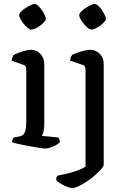

<svg xmlns="http://www.w3.org/2000/svg" viewBox="-20 -752 638 972"><path d="M209 0Q202 0 179 -3.5Q156 -7 128.5 -12Q101 -17 76.5 -22.5Q52 -28 41 -32Q41 -39 44 -46Q47 -53 50 -56L78 -61Q89 -63 97 -70Q105 -77 109 -93Q113 -109 113 -139V-400Q113 -408 110 -414.5Q107 -421 97 -424L39 -445Q40 -455 43.5 -463Q47 -471 50 -474Q66 -483 93.5 -491.5Q121 -500 137 -500Q165 -500 184.5 -479.5Q204 -459 204 -430V-120Q204 -100 200 -85Q196 -70 192 -64L276 -56Q278 -52 280.5 -46.5Q283 -41 283 -33Q278 -25 264 -17.5Q250 -10 235 -5Q220 0 209 0ZM137 -602Q131 -602 120.5 -610.5Q110 -619 100 -631.5Q90 -644 83.5 -656Q77 -668 77 -675Q77 -683 86 -692.5Q95 -702 108 -710.5Q121 -719 134.5 -725.5Q148 -732 155 -732Q163 -732 172.5 -723.5Q182 -715 191 -702Q200 -689 206 -677Q212 -665 212 -656Q212 -650 203.5 -640.5Q195 -631 183 -622Q171 -613 158.5 -607.5Q146 -602 137 -602ZM346 200Q336 200 319.5 193.5Q303 187 287 177.5Q271 168 264 159Q264 150 266.5 144.5Q269 139 271 137Q300 132 327 125Q354 118 376.5 109.5Q399 101 413 92V-400Q413 -408 410 -414.5Q407 -421 397 -424L335 -445Q336 -457 339.5 -464.5Q343 -472 345 -474Q356 -480 373.5 -486Q391 -492 409 -496Q427 -500 438 -500Q465 -500 485 -479.5Q505 -459 505 -430V82Q505 90 492.5 104Q480 118 461 135Q442 152 420 166.5Q398 181 378.5 190.5Q359 200 346 200ZM441 -602Q435 -602 424.5 -610.5Q414 -619 404 -631.5Q394 -644 387.5 -656Q381 -668 381 -675Q381 -683 390 -692.5Q399 -702 412 -710.5Q425 -719 438.5 -725.5Q452 -732 459 -732Q467 -732 476.5 -723.5Q486 -715 495 -702Q504 -689 510 -677Q516 -665 516 -656Q516 -650 507.5 -640.5Q499 -631 487 -622Q475 -613 462.5 -607.5Q450 -602 441 -602Z"/></svg>

Font: Texturina 12pt
Style: Regular
Weight: 400
Designer: Guillermo Torres Carreño
Foundry: Omnibus-Type
Version: Version 1.002